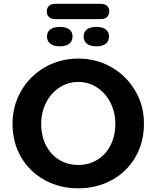

<svg xmlns="http://www.w3.org/2000/svg" viewBox="-20 -990 831 1020"><path d="M46.6 -332.8Q46.6 -427.8 92.5 -507.2Q138.4 -586.6 218.5 -632.7Q298.7 -678.8 395.7 -678.8Q492.9 -678.8 572.5 -632.8Q652.2 -586.8 698.5 -507.8Q744.8 -428.8 744.8 -333.6Q744.8 -233 698.9 -154.7Q653 -76.4 573.2 -33Q493.5 10.4 395.7 10.4Q297.9 10.4 218.1 -33Q138.4 -76.4 92.5 -154.3Q46.6 -232.2 46.6 -332.8ZM592.6 -332.8Q592.6 -393.7 566.5 -444.9Q540.4 -496 495.4 -525.3Q450.4 -554.7 395.7 -554.7Q341.8 -554.7 296.4 -525.3Q250.9 -496 224.9 -444.9Q198.8 -393.7 198.8 -332.8Q198.8 -266.3 224.9 -216.7Q250.9 -167.1 295.6 -140.4Q340.2 -113.7 395.7 -113.7Q451.2 -113.7 495.8 -140.4Q540.4 -167.1 566.5 -216.7Q592.6 -266.3 592.6 -332.8ZM228.6 -929.3Q228.6 -948.7 240.6 -959.2Q252.6 -969.8 274.7 -969.8H514.3Q536.3 -969.8 548.3 -959.1Q560.4 -948.5 560.4 -929.4Q560.4 -910.2 548.3 -899.3Q536.3 -888.4 514.3 -888.4H274.7Q252.6 -888.4 240.6 -899.2Q228.6 -909.9 228.6 -929.3ZM229.7 -796.1Q229.7 -820.9 247.5 -834Q265.4 -847 297.6 -847Q330.4 -847 347.9 -833.9Q365.3 -820.8 365.3 -796.1Q365.3 -771.3 347.9 -757.6Q330.4 -743.9 297.6 -743.9Q265.4 -743.9 247.5 -757.6Q229.7 -771.3 229.7 -796.1ZM424.4 -796.1Q424.4 -820.9 441.8 -834Q459.3 -847 491.9 -847Q524.5 -847 541.8 -833.9Q559.1 -820.8 559.1 -796.1Q559.1 -771.3 541.9 -757.6Q524.6 -743.9 492.2 -743.9Q459.5 -743.9 441.9 -757.6Q424.4 -771.3 424.4 -796.1Z"/></svg>

Font: SN Pro Thin
Style: Regular
Weight: 200
Designer: Tobias Whetton
Foundry: Supernotes
Version: Version 1.003;Glyphs 3.3 (3324)